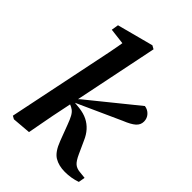

<svg xmlns="http://www.w3.org/2000/svg" viewBox="-217 -830 943 943"><g transform="rotate(45 255.0 -358.0)"><path d="M34 -1 127 -452Q138 -505 148.5 -556.5Q159 -608 167 -661L204 -628L79 -643L85 -680L274 -730L292 -720L188 -212Q180 -174 173 -139Q166 -104 160 -70Q154 -36 147 0L50 8ZM493 0Q473 7 452.5 10.5Q432 14 410 14Q367 14 337 -4Q307 -22 286 -78L255 -160Q245 -187 236.5 -202.5Q228 -218 217.5 -226Q207 -234 191 -240L171 -245V-267H184L212 -293L459 -493Q481 -490 495.5 -474Q510 -458 510 -436Q510 -413 492 -397Q474 -381 434 -365L195 -257L198 -262L238 -258Q271 -254 295 -242Q319 -230 337 -210Q355 -190 367 -162L397 -96Q412 -63 426 -51.5Q440 -40 461 -38L499 -34Z"/></g></svg>

Font: Source Serif 4 18pt SemiBold
Style: Italic
Weight: 600
Italic angle: -12°
Designer: Frank Grießhammer
Foundry: Adobe Systems Incorporated
Version: Version 4.004;hotconv 1.0.116;makeotfexe 2.5.65601